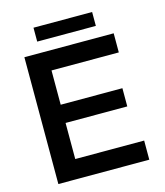

<svg xmlns="http://www.w3.org/2000/svg" viewBox="-123 -936 882 1028"><g transform="rotate(-15 318.5 -421.5)"><path d="M194 -306H536V-407H194V-597H567V-703H72V0H576V-106H194ZM485 -843H160V-766H485Z"/></g></svg>

Font: Geom Medium
Style: Bold
Weight: 500
Version: Version 1.102